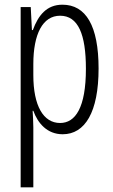

<svg xmlns="http://www.w3.org/2000/svg" viewBox="-20 -562 483 818"><path d="M246 -542C179 -542 143 -497 120 -434H116L111 -532H68V236H122V-19C122 -45 120 -70 119 -90H122C141 -37 181 10 247 10C342 10 400 -84 400 -270C400 -452 346 -542 246 -542ZM236 -495C313 -495 346 -416 346 -269C346 -103 301 -38 236 -38C165 -38 122 -111 122 -242V-289C122 -417 162 -495 236 -495Z"/></svg>

Font: Noto Sans UI Condensed Light
Style: Regular
Weight: 300
Width: 3
Designer: Monotype Design Team
Foundry: Monotype Imaging Inc.
Version: Version 1.901